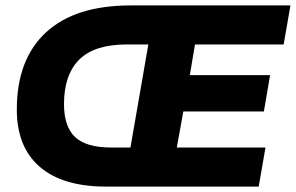

<svg xmlns="http://www.w3.org/2000/svg" viewBox="-20 -688 1091 708"><path d="M370 0Q211 0 126.5 -73Q42 -146 42 -284Q42 -469 149.5 -568.5Q257 -668 462 -668H1051L1026 -524H699L680 -411H976L953 -277H656L632 -144H959L934 0ZM391 -144H461L527 -524H447Q328 -524 272 -468Q216 -412 216 -304Q216 -221 257 -182.5Q298 -144 391 -144Z"/></svg>

Font: Gantari ExtraBold
Style: Italic
Weight: 800
Italic angle: -10°
Designer: Anugrah Pasau
Foundry: Lafontype
Version: Version 1.000